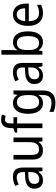

<svg xmlns="http://www.w3.org/2000/svg" viewBox="1234 -2040 1045 3554"><g transform="rotate(-90 1757.0 -262.5)"><path d="M261 -546C197 -546 138 -528 93 -502L120 -438C162 -460 206 -476 253 -476C316 -476 349 -443 349 -357V-324L269 -321C117 -316 42 -256 42 -149C42 -49 101 10 193 10C270 10 312 -17 352 -75H355L370 0H433V-364C433 -486 380 -546 261 -546ZM281 -260 349 -263V-213C349 -111 293 -59 216 -59C164 -59 130 -87 130 -149C130 -218 170 -256 281 -260Z M989 -536H904V-255C904 -129 869 -63 767 -63C699 -63 667 -106 667 -195V-536H581V-186C581 -56 636 10 753 10C815 10 873 -16 903 -71H908L920 0H989Z M1365 -468V-536H1249V-572C1249 -659 1271 -693 1322 -693C1346 -693 1371 -687 1391 -680L1413 -748C1387 -757 1355 -765 1318 -765C1214 -765 1163 -703 1163 -570V-539L1080 -510V-468H1163V0H1249V-468Z M1625 -546C1502 -546 1428 -443 1428 -267C1428 -89 1501 10 1625 10C1691 10 1740 -17 1774 -72H1778C1776 -53 1775 -18 1775 0V19C1775 117 1724 167 1636 167C1572 167 1513 153 1464 128V207C1511 229 1566 240 1633 240C1789 240 1860 159 1860 8V-536H1790L1779 -465H1774C1738 -521 1688 -546 1625 -546ZM1639 -473C1733 -473 1775 -413 1775 -268V-246C1775 -119 1733 -62 1641 -62C1558 -62 1516 -130 1516 -266C1516 -399 1559 -473 1639 -473Z M2198 -546C2134 -546 2075 -528 2030 -502L2057 -438C2099 -460 2143 -476 2190 -476C2253 -476 2286 -443 2286 -357V-324L2206 -321C2054 -316 1979 -256 1979 -149C1979 -49 2038 10 2130 10C2207 10 2249 -17 2289 -75H2292L2307 0H2370V-364C2370 -486 2317 -546 2198 -546ZM2218 -260 2286 -263V-213C2286 -111 2230 -59 2153 -59C2101 -59 2067 -87 2067 -149C2067 -218 2107 -256 2218 -260Z M2608 -563V-760H2523V0H2587L2602 -68H2608C2638 -21 2686 10 2758 10C2878 10 2954 -86 2954 -268C2954 -451 2878 -545 2757 -545C2685 -545 2638 -514 2608 -465H2604C2605 -490 2608 -527 2608 -563ZM2740 -473C2826 -473 2866 -405 2866 -269C2866 -132 2825 -62 2742 -62C2642 -62 2608 -131 2608 -263V-273C2608 -401 2639 -473 2740 -473Z M3268 -546C3136 -546 3055 -443 3055 -264C3055 -94 3141 10 3288 10C3351 10 3396 -1 3445 -25V-100C3395 -75 3351 -63 3294 -63C3197 -63 3144 -127 3142 -252H3468V-306C3468 -447 3395 -546 3268 -546ZM3267 -476C3346 -476 3381 -409 3381 -320H3143C3151 -421 3194 -476 3267 -476Z"/></g></svg>

Font: Noto Sans Gujarati UI SemiCondensed
Style: Regular
Weight: 400
Width: 4
Designer: Jelle Bosma - Monotype Design Team, Universal Thirst
Foundry: Monotype Imaging Inc.
Version: Version 2.106